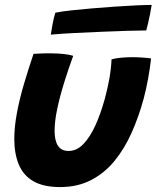

<svg xmlns="http://www.w3.org/2000/svg" viewBox="-20 -730 636 779"><path d="M432.5 -489Q446.5 -493.5 470.5 -495.8Q494.5 -498 516.5 -498Q535.5 -498 557.5 -496.5Q579.5 -495 593 -493Q588.5 -452.5 581 -411.2Q573.5 -370 563 -330Q543 -256.5 514 -191.5Q485 -126.5 444.5 -77Q404 -27.5 349.2 0.8Q294.5 29 224 29Q156 29 115 5Q74 -19 56 -63Q38 -107 38 -166Q38 -215.5 48.8 -272.5Q59.5 -329.5 77.5 -390.2Q95.5 -451 116 -511.5Q130 -512.5 151.2 -513.2Q172.5 -514 189.5 -513.5Q214.5 -513.5 239 -510.8Q263.5 -508 277 -503.5Q258.5 -453 241 -397.2Q223.5 -341.5 212.5 -289.8Q201.5 -238 201.5 -199Q201.5 -159.5 215.2 -138.5Q229 -117.5 258.5 -117.5Q291.5 -117.5 318.5 -145.8Q345.5 -174 367 -221.2Q388.5 -268.5 404.5 -326.5Q416.5 -370.5 423.8 -411.2Q431 -452 432.5 -489ZM573.5 -606.5Q545 -606.5 498 -605Q451 -603.5 395.5 -601.2Q340 -599 285 -596.2Q230 -593.5 186 -589.5Q189.5 -612.5 193.8 -634.8Q198 -657 204.5 -678.5Q229 -683.5 268 -687.8Q307 -692 353.5 -696Q400 -700 446.8 -703.2Q493.5 -706.5 532.5 -708.2Q571.5 -710 595.5 -710Q594 -698.5 588 -668.8Q582 -639 573.5 -606.5Z"/></svg>

Font: Grandstander Thin
Style: Bold Italic
Weight: 700
Italic angle: -15°
Version: Version 1.200